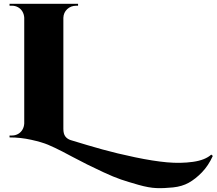

<svg xmlns="http://www.w3.org/2000/svg" viewBox="-20 -720 1135 1006"><path d="M1087 90 1095 97Q1072 148 1038 183Q1004 218 969 237.5Q934 257 886.5 262Q839 267 799.5 265.5Q760 264 705.5 248.5Q651 233 614 220.5Q577 208 521 182Q465 156 437.5 142Q410 128 360 102Q323 82 307 74Q264 52 232 38.5Q200 25 144 12.5Q88 0 30 0V-10H43Q60 -10 74.5 -18Q89 -26 97.5 -40.5Q106 -55 107 -73V-627Q106 -645 97.5 -659.5Q89 -674 74.5 -682Q60 -690 43 -690H30V-700H389V-690H380Q351 -690 332 -672Q313 -654 312 -627V-45Q312 -19 322 -5.5Q332 8 350 14Q441 42 516.5 63Q592 84 687.5 104Q783 124 855 130.5Q927 137 991 128Q1055 119 1087 90Z"/></svg>

Font: Cinzel Decorative Black
Style: Regular
Weight: 900
Designer: Natanael Gama
Version: Version 1.001;PS 001.001;hotconv 1.0.56;makeotf.lib2.0.21325